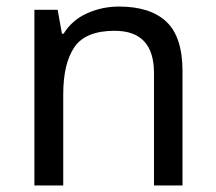

<svg xmlns="http://www.w3.org/2000/svg" viewBox="-20 -566 658 586"><path d="M343 -546Q439 -546 488 -499.5Q537 -453 537 -349V0H450V-343Q450 -472 330 -472Q241 -472 207 -422Q173 -372 173 -278V0H85V-536H156L169 -463H174Q200 -505 246 -525.5Q292 -546 343 -546Z"/></svg>

Font: Noto Sans Tifinagh Ghat
Style: Regular
Weight: 400
Designer: JamraPatel
Foundry: JamraPatel LLC
Version: Version 2.006; ttfautohint (v1.8.4.7-5d5b)